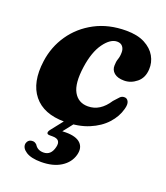

<svg xmlns="http://www.w3.org/2000/svg" viewBox="-131 -571 768 887"><g transform="rotate(20 253.0 -127.5)"><path d="M315.5 -417.5Q282.5 -417.5 251.2 -374.2Q220 -331 209 -254Q197 -170 219.5 -130Q242 -90 289.5 -90Q349.5 -90 390 -153Q405 -170 413.8 -179Q422.5 -188 435.5 -187.5Q448 -187.5 454.5 -174.5Q461 -161.5 454 -137Q443.5 -97 412.5 -62.8Q381.5 -28.5 331.2 -7.5Q281 13.5 212 13.5Q109.5 13.5 60.5 -47.2Q11.5 -108 26.5 -216.5Q36.5 -290 77.5 -349.5Q118.5 -409 185 -444.2Q251.5 -479.5 338 -479.5Q393.5 -479.5 429.5 -460.5Q465.5 -441.5 482.5 -411.5Q499.5 -381.5 497.5 -347.5Q495.5 -305 467.2 -282Q439 -259 406 -259Q374 -259 357 -273.2Q340 -287.5 341 -310.5Q341 -328 346.2 -343Q351.5 -358 351.5 -376.5Q352 -394 342.8 -405.8Q333.5 -417.5 315.5 -417.5ZM225 -6.5H269.5L218.5 58.5Q226.5 58 236 58Q286.5 58 308.2 79.2Q330 100.5 320 137.5Q309 177.5 270.8 201.5Q232.5 225.5 174 225.5Q125 225.5 99.8 209Q74.5 192.5 77.5 170.5Q83 148.5 104.5 148Q112 147.5 117.2 150.5Q122.5 153.5 126.5 157.5Q140 180.5 169.5 180.5Q206.5 180.5 217 136.5Q227 96 184.5 96H170.5Q157.5 96 156.5 88.8Q155.5 81.5 164 71Z"/></g></svg>

Font: Fraunces 9pt
Style: Bold Italic
Weight: 700
Italic angle: -16°
Version: Version 1.000;[b76b70a41]